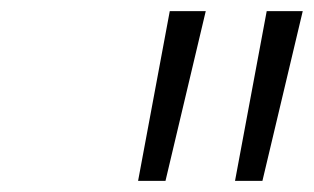

<svg xmlns="http://www.w3.org/2000/svg" viewBox="-20 -715 570 349"><path d="M231 -386.2 288.6 -694.8H354L280.8 -386.2ZM407.2 -386.2 464.8 -694.8H530.3L457 -386.2Z"/></svg>

Font: CMU Bright
Style: Oblique
Weight: 500
Italic angle: -12°
Version: Version 0.7.0